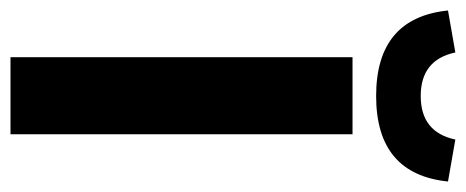

<svg xmlns="http://www.w3.org/2000/svg" viewBox="-293 -607 888 366"><g transform="rotate(90 151.0 -424.0)"><path d="M77 0V-652H224V0ZM-12 -834 68 -848Q82 -782 151 -782Q220 -782 234 -848L314 -834Q300 -697 151 -697Q2 -697 -12 -834Z"/></g></svg>

Font: Toshiba Sans
Style: Bold
Weight: 700
Designer: Paul D. Hunt
Foundry: Toshiba Corporation
Version: Version 2.020;PS 2.0;hotconv 1.0.86;makeotf.lib2.5.63406